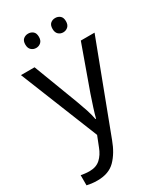

<svg xmlns="http://www.w3.org/2000/svg" viewBox="-236 -820 981 1150"><g transform="rotate(-30 255.0 -245.0)"><path d="M1 -536H95L211 -231Q226 -191 238 -154.5Q250 -118 256 -85H260Q266 -110 279 -150.5Q292 -191 306 -232L415 -536H510L279 74Q251 150 206.5 195Q162 240 84 240Q60 240 42 237.5Q24 235 11 232V162Q22 164 37.5 166Q53 168 70 168Q116 168 144.5 142Q173 116 189 73L217 2ZM115 -681Q115 -707 129 -718.5Q143 -730 162 -730Q181 -730 195 -718.5Q209 -707 209 -681Q209 -656 195 -643.5Q181 -631 162 -631Q143 -631 129 -643.5Q115 -656 115 -681ZM303 -681Q303 -707 316.5 -718.5Q330 -730 349 -730Q368 -730 382 -718.5Q396 -707 396 -681Q396 -656 382 -643.5Q368 -631 349 -631Q330 -631 316.5 -643.5Q303 -656 303 -681Z"/></g></svg>

Font: Noto Sans Buhid
Style: Regular
Weight: 400
Designer: Monotype Design Team
Foundry: Monotype Imaging Inc.
Version: Version 2.001